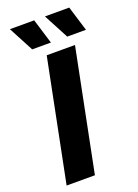

<svg xmlns="http://www.w3.org/2000/svg" viewBox="-167 -971 750 1040"><g transform="rotate(-20 208.0 -450.5)"><path d="M169 -700H332L192 0H29ZM30 -901H170L214 -757H106ZM232 -901H372L416 -757H308Z"/></g></svg>

Font: Idrija
Style: Bold Italic
Weight: 700
Italic angle: -11.3°
Designer: Julieta Ulanovsky
Foundry: Julieta Ulanovsky
Version: Version 7.200